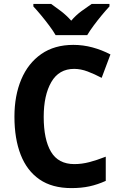

<svg xmlns="http://www.w3.org/2000/svg" viewBox="-20 -954 619 984"><path d="M360 -601Q282 -601 243 -533.5Q204 -466 204 -355Q204 -239 241.5 -176Q279 -113 361 -113Q399 -113 437.5 -123Q476 -133 522 -151V-27Q480 -8 438.5 1Q397 10 346 10Q247 10 182.5 -34.5Q118 -79 86 -161Q54 -243 54 -356Q54 -464 89 -547Q124 -630 191.5 -677Q259 -724 356 -724Q406 -724 454 -711Q502 -698 546 -675L501 -555Q465 -574 429.5 -587.5Q394 -601 360 -601ZM265 -774Q253 -795 232.5 -822.5Q212 -850 190 -876.5Q168 -903 151 -921V-934H242Q265 -918 293 -896.5Q321 -875 345 -848Q369 -876 397.5 -897Q426 -918 450 -934H541V-921Q524 -903 502 -876.5Q480 -850 460 -823Q440 -796 427 -774Z"/></svg>

Font: Noto Sans Tamil SemiCondensed
Style: Bold
Weight: 700
Width: 4
Designer: Jelle Bosma - Monotype Design Team
Foundry: Monotype Imaging Inc.
Version: Version 2.004; ttfautohint (v1.8.4.7-5d5b)